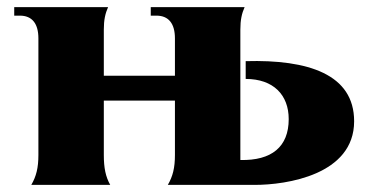

<svg xmlns="http://www.w3.org/2000/svg" viewBox="-20 -520 1041 540"><path d="M68 0H290C277 -23 272 -48 272 -84V-237H472V-84C472 -48 466 -24 452 0H697C785 0 976 -28 976 -179C976 -311 847 -353 671 -348V-298C749 -298 792 -253 792 -185C792 -107 744 -68 656 -70V-437C656 -464 660 -482 668 -500H404V-476H420C454 -476 472 -454 472 -412V-307H272V-437C272 -464 276 -482 284 -500H20V-476H36C70 -476 88 -454 88 -412V-84C88 -48 82 -24 68 0Z"/></svg>

Font: Sinistre Bold
Style: Regular
Weight: 900
Designer: Jules Durand
Foundry: Collletttivo
Version: Version 69.420;Glyphs 3.2 (3217)